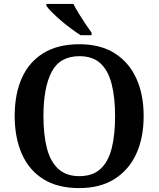

<svg xmlns="http://www.w3.org/2000/svg" viewBox="-20 -951 810 981"><path d="M385 10Q274 10 201 -36Q128 -82 91.5 -165Q55 -248 55 -359Q55 -470 91.5 -552Q128 -634 201.5 -679.5Q275 -725 386 -725Q492 -725 565 -679.5Q638 -634 676 -551.5Q714 -469 714 -358Q714 -247 676 -164.5Q638 -82 564.5 -36Q491 10 385 10ZM385 -51Q453 -51 493 -87.5Q533 -124 550.5 -192.5Q568 -261 568 -358Q568 -455 550 -523.5Q532 -592 492.5 -628Q453 -664 386 -664Q286 -664 244 -584Q202 -504 202 -358Q202 -261 220 -192.5Q238 -124 278.5 -87.5Q319 -51 385 -51ZM392 -771Q370 -785 343.5 -804.5Q317 -824 291.5 -846Q266 -868 246 -888Q226 -908 217 -921V-931H355Q366 -909 382.5 -882Q399 -855 416.5 -829Q434 -803 448 -784V-771Z"/></svg>

Font: Noto Serif Hebrew SemiBold
Style: Regular
Weight: 600
Version: Version 2.003